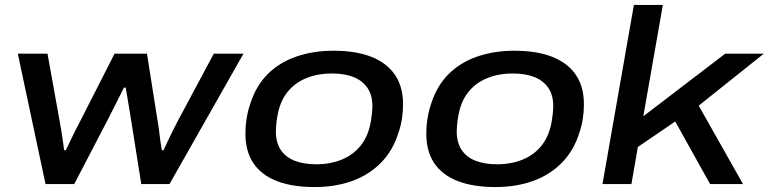

<svg xmlns="http://www.w3.org/2000/svg" viewBox="-20 -744 3107 776"><path d="M164 0 52 -527H172L221 -255Q226 -229 229.5 -205.5Q233 -182 235.5 -164.5Q238 -147 239 -137H246Q252 -148 260.5 -167Q269 -186 280.5 -208.5Q292 -231 304 -254L443 -527H574L617 -255Q620 -241 622.5 -219Q625 -197 628 -175.5Q631 -154 634 -137H641Q649 -154 659 -175.5Q669 -197 679.5 -218Q690 -239 698 -254L844 -527H964L665 0H551L509 -264Q506 -286 501.5 -310Q497 -334 494 -355Q491 -376 488 -390H481Q473 -374 462 -352Q451 -330 439 -306.5Q427 -283 417 -263L280 0Z M1251 12Q1162 12 1099.5 -12Q1037 -36 1004.5 -84Q972 -132 972 -203Q972 -238 977.5 -269.5Q983 -301 993 -329Q1016 -399 1063 -445.5Q1110 -492 1178 -515.5Q1246 -539 1328 -539Q1418 -539 1480.5 -514.5Q1543 -490 1576 -442Q1609 -394 1609 -323Q1609 -292 1604.5 -263.5Q1600 -235 1591 -209Q1569 -137 1521 -87.5Q1473 -38 1404.5 -13Q1336 12 1251 12ZM1258 -80Q1315 -80 1361.5 -99Q1408 -118 1438.5 -156.5Q1469 -195 1479 -254Q1482 -272 1483 -283Q1484 -294 1484.5 -301.5Q1485 -309 1485 -315Q1485 -360 1465 -389Q1445 -418 1409 -432.5Q1373 -447 1322 -447Q1264 -447 1217.5 -428Q1171 -409 1141 -371Q1111 -333 1101 -274Q1098 -257 1097 -245.5Q1096 -234 1095.5 -226.5Q1095 -219 1095 -213Q1095 -168 1114.5 -138.5Q1134 -109 1170.5 -94.5Q1207 -80 1258 -80Z M1982 12Q1893 12 1830.5 -12Q1768 -36 1735.5 -84Q1703 -132 1703 -203Q1703 -238 1708.5 -269.5Q1714 -301 1724 -329Q1747 -399 1794 -445.5Q1841 -492 1909 -515.5Q1977 -539 2059 -539Q2149 -539 2211.5 -514.5Q2274 -490 2307 -442Q2340 -394 2340 -323Q2340 -292 2335.5 -263.5Q2331 -235 2322 -209Q2300 -137 2252 -87.5Q2204 -38 2135.5 -13Q2067 12 1982 12ZM1989 -80Q2046 -80 2092.5 -99Q2139 -118 2169.5 -156.5Q2200 -195 2210 -254Q2213 -272 2214 -283Q2215 -294 2215.5 -301.5Q2216 -309 2216 -315Q2216 -360 2196 -389Q2176 -418 2140 -432.5Q2104 -447 2053 -447Q1995 -447 1948.5 -428Q1902 -409 1872 -371Q1842 -333 1832 -274Q1829 -257 1828 -245.5Q1827 -234 1826.5 -226.5Q1826 -219 1826 -213Q1826 -168 1845.5 -138.5Q1865 -109 1901.5 -94.5Q1938 -80 1989 -80Z M2415 0 2542 -724H2659L2580 -274L2911 -527H3067L2804 -317L2983 0H2850L2709 -253L2558 -150L2532 0Z"/></svg>

Font: Archivo Expanded Medium
Style: Italic
Weight: 500
Width: 7
Italic angle: -10°
Designer: Hector Gatti
Foundry: Omnibus-Type
Version: Version 2.001